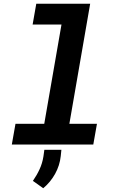

<svg xmlns="http://www.w3.org/2000/svg" viewBox="-20 -770 627 1023"><path d="M173.3 -750H460.4L349.6 -110.4H496.6L477.1 0H43L62.5 -110.4H215.8L307.6 -639.2H153.8ZM303.7 61.5Q298.3 111.8 273.7 156.2Q249 200.7 210.4 232.9L155.3 193.8Q176.3 163.6 190.9 131.8Q205.6 100.1 211.4 63.5L216.3 28.3H307.1Z"/></svg>

Font: Roboto Mono
Style: Bold Italic
Weight: 700
Designer: Google
Version: Version 2.000985; 2015; ttfautohint (v1.3)